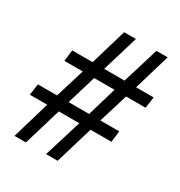

<svg xmlns="http://www.w3.org/2000/svg" viewBox="-169 -831 889 948"><g transform="rotate(30 275.5 -357.0)"><path d="M51 0 114 -214H15L24 -278H133L184 -444H79L87 -508H203L264 -714H331L269 -508H385L448 -714H512L451 -508H551L542 -444H431L380 -278H488L480 -214H361L297 0H231L297 -214H180L116 0ZM199 -278H316L365 -444H249Z"/></g></svg>

Font: Noto Sans UI SemiCondensed
Style: Italic
Weight: 400
Width: 4
Italic angle: -12°
Designer: Monotype Design Team
Foundry: Monotype Imaging Inc.
Version: Version 1.901